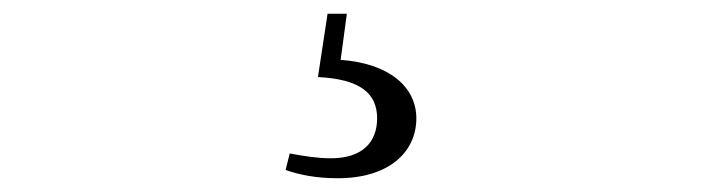

<svg xmlns="http://www.w3.org/2000/svg" viewBox="-20 -22 1040 279"><path d="M442 90C504 93 528 114 528 150C528 185 506 208 461 208C442 208 422 205 401 201L395 225C415 232 439 237 471 237C545 237 585 199 585 150C585 104 545 70 475 65L484 -2H456Z"/></svg>

Font: Harano Aji Mincho K1
Style: Regular
Weight: 400
Foundry: Masamichi Hosoda
Version: HaranoAjiMinchoK1-Regular version 20230610;ttx 4.39.4